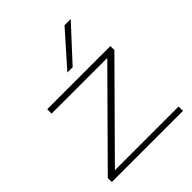

<svg xmlns="http://www.w3.org/2000/svg" viewBox="-217 -920 1051 1051"><g transform="rotate(-45 308.0 -395.0)"><path d="M36 0V-31L499 -498H68V-532H557V-501L94 -34H587V0ZM288 -596 460 -790H508L329 -596Z"/></g></svg>

Font: Georama Expanded ExtraLight
Style: Regular
Weight: 250
Width: 7
Designer: Jean-Baptiste Levee
Foundry: Production Type
Version: Version 1.001